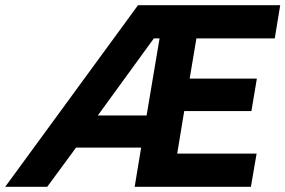

<svg xmlns="http://www.w3.org/2000/svg" viewBox="-54 -720 1100 740"><path d="M478 -700H1026L1005 -572H703L677 -417H936L915 -292H656L629 -128H935L913 0H465L490 -151H239L128 0H-34ZM511 -275 561 -572H539L323 -275Z"/></svg>

Font: Oak Sans
Style: Bold Italic
Weight: 700
Italic angle: -9.5°
Foundry: Erik Kennedy, Walven
Version: Version 1.000